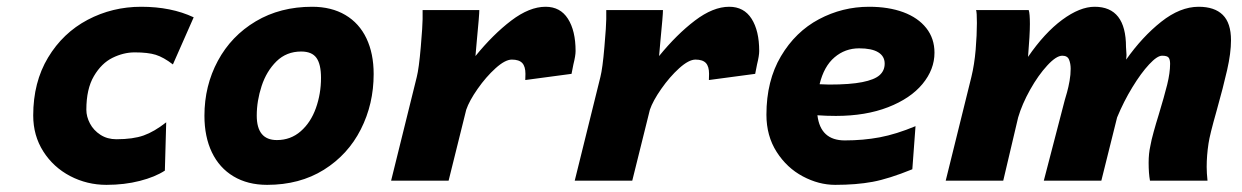

<svg xmlns="http://www.w3.org/2000/svg" viewBox="-20 -526 3615 559"><path d="M290 12.2Q233.4 12.2 184.3 -13.4Q135.3 -39.1 106 -85.2Q76.7 -131.3 76.7 -189.9Q76.7 -286.6 119.9 -358.4Q163.1 -430.2 235.1 -468.3Q307.1 -506.3 391.1 -506.3Q478.5 -506.3 543.9 -475.6L483.4 -338.4Q456.1 -359.4 433.3 -366.5Q410.6 -373.5 372.1 -373.5Q339.8 -373.5 307.6 -357.7Q275.4 -341.8 253.4 -304.4Q231.4 -267.1 231.4 -206.5Q231.4 -186.5 241.9 -166.5Q252.4 -146.5 272.5 -133.5Q292.5 -120.6 318.8 -120.6Q367.2 -120.6 398.2 -131.6Q429.2 -142.6 463.9 -169.9L460 -29.3Q431.6 -10.7 387 0.7Q342.3 12.2 290 12.2Z M888.7 -506.3Q944.8 -506.3 985.4 -482.4Q1025.9 -458.5 1046.9 -414.3Q1067.9 -370.1 1067.9 -310.5Q1067.9 -223.1 1030.5 -149.4Q993.2 -75.7 922.9 -31.7Q852.5 12.2 757.8 12.2Q701.2 12.2 659.9 -12.5Q618.7 -37.1 596.9 -82.5Q575.2 -127.9 575.2 -189Q575.2 -276.4 614.3 -348.9Q653.3 -421.4 724.6 -463.9Q795.9 -506.3 888.7 -506.3ZM727.5 -189.5Q727.5 -118.2 786.1 -118.2Q826.2 -118.2 855.5 -143.8Q884.8 -169.4 899.7 -211.2Q914.6 -252.9 914.6 -299.3Q914.6 -338.9 901.4 -357.4Q888.2 -376 856.9 -376Q814 -376 784.9 -347.4Q755.9 -318.8 741.7 -275.6Q727.5 -232.4 727.5 -189.5Z M1118.7 0 1193.4 -301.8Q1199.7 -326.7 1205.1 -389.4Q1210.4 -452.1 1210.4 -470.2V-496.6H1375.5Q1375.5 -482.4 1368.2 -407.2L1364.3 -362.8Q1415.5 -425.8 1468.5 -466.1Q1521.5 -506.3 1568.4 -506.3Q1611.3 -506.3 1633.5 -471.4Q1655.8 -436.5 1655.8 -377.4Q1655.8 -363.8 1649.4 -338.4Q1646 -321.8 1644 -311L1509.3 -293L1509.8 -311Q1509.8 -332.5 1500.5 -342.5Q1491.2 -352.5 1470.2 -352.5Q1450.7 -352.5 1422.9 -327.4Q1395 -302.2 1370.6 -267.3Q1346.2 -232.4 1337.4 -206.5L1286.1 0Z M1653.3 0 1728 -301.8Q1734.4 -326.7 1739.7 -389.4Q1745.1 -452.1 1745.1 -470.2V-496.6H1910.2Q1910.2 -482.4 1902.8 -407.2L1898.9 -362.8Q1950.2 -425.8 2003.2 -466.1Q2056.2 -506.3 2103 -506.3Q2146 -506.3 2168.2 -471.4Q2190.4 -436.5 2190.4 -377.4Q2190.4 -363.8 2184.1 -338.4Q2180.7 -321.8 2178.7 -311L2043.9 -293L2044.4 -311Q2044.4 -332.5 2035.2 -342.5Q2025.9 -352.5 2004.9 -352.5Q1985.4 -352.5 1957.5 -327.4Q1929.7 -302.2 1905.3 -267.3Q1880.9 -232.4 1872.1 -206.5L1820.8 0Z M2411.6 12.2Q2363.8 12.2 2317.4 -12.5Q2271 -37.1 2241.2 -83.7Q2211.4 -130.4 2211.4 -191.9Q2211.4 -291 2253.7 -362.3Q2295.9 -433.6 2364.3 -470Q2432.6 -506.3 2510.3 -506.3Q2566.9 -506.3 2609.9 -490.5Q2652.8 -474.6 2676.8 -444.3Q2700.7 -414.1 2700.7 -372.6Q2700.7 -323.7 2665.8 -281.5Q2630.9 -239.3 2565.7 -213.9Q2500.5 -188.5 2413.6 -188.5Q2386.7 -188.5 2359.9 -190.4Q2368.7 -117.2 2439.5 -117.2Q2493.2 -117.2 2541.3 -126.2Q2589.4 -135.3 2645.5 -158.7L2636.2 -33.2Q2567.9 -5.4 2520.5 3.4Q2473.1 12.2 2411.6 12.2ZM2394 -279.8Q2455.1 -279.8 2490.5 -286.9Q2525.9 -293.9 2540.8 -307.1Q2555.7 -320.3 2555.7 -340.8Q2555.7 -362.3 2536.9 -373.8Q2518.1 -385.3 2481.4 -385.3Q2440.4 -385.3 2409.7 -359.1Q2378.9 -333 2366.2 -280.8Q2384.8 -279.8 2394 -279.8Z M3324.2 -52.2Q3324.2 -79.1 3329.1 -100.6Q3332 -117.7 3338.9 -142.3Q3345.7 -167 3353.5 -191.9Q3369.6 -245.1 3378.2 -279.5Q3386.7 -314 3386.7 -340.3Q3386.7 -353 3382.3 -358.4Q3377.9 -363.8 3363.3 -363.8Q3349.1 -363.8 3325.7 -338.6Q3302.2 -313.5 3276.9 -272Q3251.5 -230.5 3232.4 -184.1L3186.5 0H3019L3080.1 -234.9Q3082.5 -242.7 3086.7 -257.6Q3090.8 -272.5 3094 -290.5Q3097.2 -308.6 3097.2 -325.7Q3097.2 -340.8 3092.5 -352.3Q3087.9 -363.8 3072.8 -363.8Q3055.2 -363.8 3029.1 -335.4Q3002.9 -307.1 2979.2 -264.9Q2955.6 -222.7 2944.3 -184.1L2900.9 0H2733.4L2808.1 -301.8Q2816.9 -337.9 2820.6 -381.3Q2824.2 -424.8 2824.2 -459Q2824.2 -490.7 2821.8 -496.6H2975.1Q2978.5 -486.3 2978.5 -456.1Q2978.5 -425.8 2973.1 -360.4Q3021 -430.2 3072.5 -468.3Q3124 -506.3 3167 -506.3Q3258.3 -506.3 3258.3 -389.2L3259.8 -365.7L3258.8 -352.5Q3305.7 -418.9 3360.8 -462.6Q3416 -506.3 3469.7 -506.3Q3516.1 -506.3 3540 -482.7Q3564 -459 3564 -408.7Q3564 -371.6 3552.7 -322Q3541.5 -272.5 3522 -203.1Q3502 -132.8 3498.5 -107.9Q3493.2 -73.2 3493.2 -40Q3493.2 -22.9 3495.6 0H3328.1Q3324.2 -21 3324.2 -52.2Z"/></svg>

Font: Lesson One Extra
Style: Italic
Weight: 800
Italic angle: -14°
Designer: But Ko, Victor Gaultney, Annie Olsen, Julie Remington, Don Collingsworth, Eric Hays, Becca Hirsbrunner
Version: Version 1.100